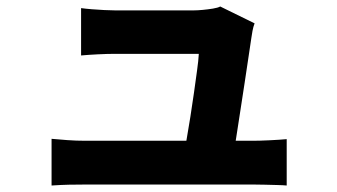

<svg xmlns="http://www.w3.org/2000/svg" viewBox="-20 -549 1040 592"><path d="M765 -477Q761 -467 758.5 -453.5Q756 -440 755 -432Q752 -411 746.5 -375Q741 -339 734.5 -295Q728 -251 721 -207Q714 -163 708.5 -126Q703 -89 699 -67H546Q550 -88 555.5 -120Q561 -152 567 -189Q573 -226 578 -262.5Q583 -299 587.5 -331Q592 -363 593 -383Q579 -383 552.5 -383Q526 -383 492 -383Q458 -383 425.5 -383Q393 -383 368.5 -383Q344 -383 335 -383Q311 -383 281.5 -381.5Q252 -380 230 -378V-524Q244 -522 263 -520.5Q282 -519 301.5 -518Q321 -517 334 -517Q350 -517 375.5 -517Q401 -517 430 -517Q459 -517 487.5 -517Q516 -517 540 -517Q564 -517 578 -517Q589 -517 605 -518.5Q621 -520 636.5 -522.5Q652 -525 659 -529ZM139 -121Q160 -119 187.5 -117Q215 -115 242 -115Q257 -115 298 -115Q339 -115 393.5 -115Q448 -115 506.5 -115Q565 -115 619 -115Q673 -115 711 -115Q749 -115 761 -115Q780 -115 811.5 -116.5Q843 -118 864 -120V23Q854 22 835 21.5Q816 21 796.5 20.5Q777 20 763 20Q750 20 710.5 20Q671 20 617 20Q563 20 503 20Q443 20 388 20Q333 20 294 20Q255 20 242 20Q215 20 192 20.5Q169 21 139 23Z"/></svg>

Font: Noto Sans TC ExtraBold
Style: Regular
Weight: 800
Designer: Ryoko NISHIZUKA  (kana, bopomofo & ideographs); Paul D. Hunt (Latin, Greek & Cyrillic); Sandoll Communications , Soo-you
Foundry: Adobe
Version: Version 2.004-H2;hotconv 1.0.118;makeotfexe 2.5.65603